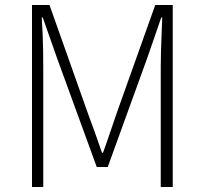

<svg xmlns="http://www.w3.org/2000/svg" viewBox="-20 -748 819 768"><path d="M108 0V-728H178L330 -299Q345 -259 359.5 -218.5Q374 -178 388 -137H392Q407 -178 420.5 -218.5Q434 -259 448 -299L601 -728H671V0H623V-482Q623 -512 624 -545.5Q625 -579 626.5 -613.5Q628 -648 629 -678H625L569 -516L411 -80H367L208 -516L151 -678H147Q149 -648 150.5 -613.5Q152 -579 152.5 -545.5Q153 -512 153 -482V0Z"/></svg>

Font: Noto Sans JP ExtraLight
Style: Regular
Weight: 250
Designer: Ryoko NISHIZUKA  (kana, bopomofo & ideographs); Paul D. Hunt (Latin, Greek & Cyrillic); Sandoll Communications , Soo-you
Foundry: Adobe
Version: Version 2.004-H2;hotconv 1.0.118;makeotfexe 2.5.65603